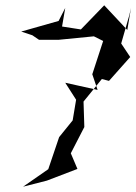

<svg xmlns="http://www.w3.org/2000/svg" viewBox="-20 -636 514 724"><path d="M102 -503 127 -486H202L334 -499L436 -448L377 -506L328 -356L348 -297L226 -324L267 -260L254 -182L203 -119L162 2L67 68L157 45L272 1L247 -58L298 -157L295 -253L364 -338L391 -331L471 -421L437 -472L468 -580L474 -606L460 -523L373 -616L285 -525L214 -536L226 -606L201 -557L60 -517Z"/></svg>

Font: Charger Distortion
Style: 2It
Weight: 400
Designer: Jasper
Foundry: Cannot Into Space Fonts
Version: Version 0.98